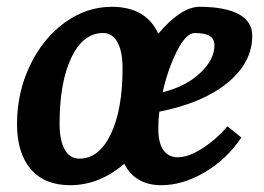

<svg xmlns="http://www.w3.org/2000/svg" viewBox="-20 -531 776 564"><path d="M30 -167Q30 -259 68 -338.5Q106 -418 170 -464.5Q234 -511 308 -511Q409 -511 445 -432Q476 -469 507 -490Q538 -511 566 -511Q641 -511 681 -489.5Q721 -468 721 -426Q721 -347 648 -287.5Q575 -228 448 -203Q445 -178 445 -153Q445 -111 460 -90Q475 -69 502 -69Q534 -69 575 -95.5Q616 -122 648 -160L689 -127Q646 -63 581.5 -25Q517 13 454 13Q377 13 345 -50Q272 13 186 13Q111 13 70.5 -34Q30 -81 30 -167ZM340 -330Q340 -380 325 -407Q310 -434 283 -434Q224 -434 189.5 -361.5Q155 -289 155 -168Q155 -119 170 -92Q185 -65 213 -65Q271 -65 305.5 -137Q340 -209 340 -330ZM610 -398Q610 -416 596.5 -425Q583 -434 552 -434Q527 -434 500.5 -382.5Q474 -331 458 -261V-260Q526 -277 568 -316.5Q610 -356 610 -398Z"/></svg>

Font: Andada Pro
Style: Bold Italic
Weight: 700
Italic angle: -7°
Designer: Carolina Giovagnoli
Foundry: Huerta Tipografica
Version: Version 3.005; ttfautohint (v1.8.4)